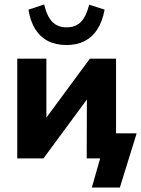

<svg xmlns="http://www.w3.org/2000/svg" viewBox="-20 -707 630 857"><path d="M390 130 427 0H368V-112H590L515 130ZM57 0V-445H187V-129H148L381 -445H498V0H367L368 -316H407L174 0ZM277 -506Q229 -506 194 -524Q159 -542 137 -577.5Q115 -613 107 -664L177 -687Q190 -633 214 -609Q238 -585 277 -585Q318 -585 341.5 -609.5Q365 -634 378 -686L447 -664Q437 -611 414.5 -576Q392 -541 357.5 -523.5Q323 -506 277 -506Z"/></svg>

Font: Nunito Sans 12pt ExtraLight
Style: Weight 830 Width 84 Optical size 12.0 YTLC 445
Weight: 830
Width: 4
Designer: Vernon Adams
Foundry: Vernon Adams
Version: Version 3.101;gftools[0.9.27]